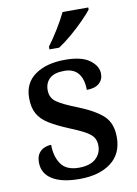

<svg xmlns="http://www.w3.org/2000/svg" viewBox="-87 -823 633 890"><g transform="rotate(-10 229.5 -378.0)"><path d="M215 10Q132 10 87 -18Q42 -46 42 -98Q42 -125 53 -140.5Q64 -156 80.5 -162.5Q97 -169 112 -169Q112 -114 137 -78Q162 -42 221 -42Q273 -42 300 -66Q327 -90 327 -127Q327 -151 316 -167Q305 -183 278.5 -197.5Q252 -212 205 -231Q152 -253 117 -274.5Q82 -296 65.5 -325.5Q49 -355 49 -400Q49 -471 102.5 -508.5Q156 -546 244 -546Q321 -546 359 -518Q397 -490 397 -453Q397 -425 377 -408Q357 -391 319 -391Q319 -441 297 -468.5Q275 -496 231 -496Q184 -496 162 -475.5Q140 -455 140 -421Q140 -385 168 -365Q196 -345 263 -319Q343 -287 380.5 -252Q418 -217 418 -151Q418 -73 363 -31.5Q308 10 215 10ZM181 -619Q203 -648 229 -690Q255 -732 271 -766H392V-756Q379 -739 350.5 -710Q322 -681 288.5 -652.5Q255 -624 227 -606H181Z"/></g></svg>

Font: Noto Serif Lao Medium
Style: Regular
Weight: 500
Designer: Monotype Design Team
Foundry: Monotype Imaging Inc.
Version: Version 2.003; ttfautohint (v1.8.4.7-5d5b)